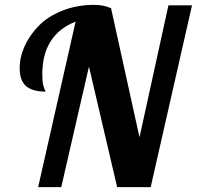

<svg xmlns="http://www.w3.org/2000/svg" viewBox="-20 -770 810 790"><path d="M673 -748H770L600 0H462L346 -496L232 0H137L291 -681Q154 -627 154 -464Q154 -450 155 -438.5Q156 -427 158 -419.5Q160 -412 161.5 -408Q163 -404 165 -399Q167 -394 168 -393Q114 -393 87.5 -415.5Q61 -438 61 -490Q61 -536 82 -581.5Q103 -627 140.5 -665Q178 -703 237.5 -726.5Q297 -750 367 -750Q407 -750 437 -736L554 -205Z"/></svg>

Font: Lobster Two
Style: Bold Italic
Weight: 700
Designer: Pablo Impallari
Foundry: Pablo Impallari. www.impallari.com
Version: Version 2.000